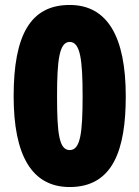

<svg xmlns="http://www.w3.org/2000/svg" viewBox="-20 -744 562 774"><path d="M487 -356C487 -596 413 -724 261 -724C103 -724 35 -603 35 -356C35 -118 108 10 261 10C437 10 487 -143 487 -356ZM210 -356C210 -502 219 -575 261 -575C304 -575 313 -502 313 -356C313 -207 304 -139 261 -139C218 -139 210 -207 210 -356Z"/></svg>

Font: Noto Sans Georgian Condensed Black
Style: Regular
Weight: 900
Width: 3
Designer: Monotype Design Team, Akaki Razmadze
Foundry: Google LLC
Version: Version 2.005